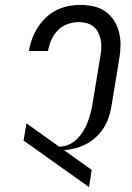

<svg xmlns="http://www.w3.org/2000/svg" viewBox="-20 -763 540 783"><path d="M343 0 76 -190 88 -260 221 -165H223Q242 -165 261 -173.5Q280 -182 294 -196Q308 -210 319 -227.5Q330 -245 337 -263.5Q344 -282 349 -300.5Q354 -319 357 -338L389 -532Q392 -549 393 -566Q394 -583 391 -599Q388 -615 381 -629.5Q374 -644 362 -654Q350 -664 334 -668.5Q318 -673 301 -673Q279 -673 256 -665Q233 -657 216 -639.5Q199 -622 189.5 -600.5Q180 -579 176 -556V-555H98V-557Q102 -581 111 -605Q120 -629 134 -651Q148 -673 167.5 -691.5Q187 -710 210 -721.5Q233 -733 258 -738Q283 -743 307 -743Q335 -743 362 -737Q389 -731 410 -716Q431 -701 445 -679Q459 -657 465.5 -631Q472 -605 471.5 -577Q471 -549 466 -521L434 -327Q430 -304 422.5 -282Q415 -260 401.5 -239.5Q388 -219 370 -202.5Q352 -186 330.5 -175Q309 -164 286 -158Q263 -152 241 -151L354 -70Z"/></svg>

Font: Iosevka Term Curly Oblique
Style: Regular
Weight: 400
Italic angle: -9°
Designer: Belleve Invis
Foundry: Belleve Invis
Version: Version 32.3.0